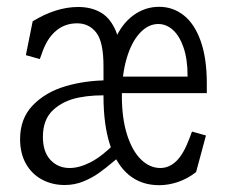

<svg xmlns="http://www.w3.org/2000/svg" viewBox="-20 -532 660 564"><path d="M39 -123.5Q39 -184 76.5 -222.8Q114 -261.5 172.8 -278.8Q231.5 -296 298 -296L311.5 -251Q257.5 -254.5 211.8 -245.5Q166 -236.5 136 -208.8Q106 -181 106 -130Q106 -86 128.2 -62.2Q150.5 -38.5 184.5 -38.5Q213.5 -38.5 246.8 -55.8Q280 -73 318 -111.5L333 -73.5Q316.5 -60 316.5 -60Q290.5 -38 270.5 -23.8Q250.5 -9.5 224.8 1Q199 11.5 170 11.5Q133.5 11.5 103.5 -4.5Q73.5 -20.5 56.2 -51Q39 -81.5 39 -123.5ZM336 -343V-250H284V-337.5Q284 -409 262.8 -436.2Q241.5 -463.5 206.5 -463.5Q171.5 -463.5 145.8 -442.5Q120 -421.5 105.5 -382L97 -358.5L56 -370L76 -469.5Q109.5 -490 143.2 -500.8Q177 -511.5 209.5 -511.5Q248.5 -511.5 276.5 -495Q304.5 -478.5 320.2 -441Q336 -403.5 336 -343ZM284 -250 296.5 -302Q296.5 -366 316.8 -413.8Q337 -461.5 371.5 -486.8Q406 -512 447.5 -512Q488 -512 519.8 -487Q551.5 -462 569.5 -411.5Q587.5 -361 587.5 -287V-258.5H306.5V-307H555L531 -288V-309.5Q531 -358 519.2 -392.2Q507.5 -426.5 488 -444Q468.5 -461.5 445 -461.5Q415.5 -461.5 391 -435.2Q366.5 -409 352.2 -361Q338 -313 338 -250Q338 -184.5 353.2 -136.5Q368.5 -88.5 394.2 -63.5Q420 -38.5 451 -38.5Q477 -38.5 498 -58.8Q519 -79 536.5 -125.5L544 -145.5L585 -134L556 -26.5Q531 -7 503 2.5Q475 12 447.5 12Q395 12 358.5 -18.2Q322 -48.5 303 -107Q284 -165.5 284 -250Z"/></svg>

Font: Monaspace Xenon Var ExtraLight
Style: Regular
Weight: 200
Designer: Riley Cran and the Lettermatic Team
Version: Version 1.200 (Monaspace Xenon Var)